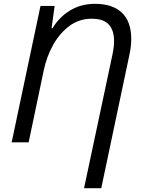

<svg xmlns="http://www.w3.org/2000/svg" viewBox="-20 -745 740 1005"><path d="M420 240 569 -461Q573 -480 575 -497.5Q577 -515 577 -531Q577 -586 549.5 -616.5Q522 -647 459 -647Q395 -647 344 -609.5Q293 -572 258.5 -510.5Q224 -449 209 -377L130 0H41L192 -714H266L250 -597H255Q289 -655 346.5 -690Q404 -725 477 -725Q569 -725 618 -678.5Q667 -632 667 -540Q667 -505 658 -461L510 240Z"/></svg>

Font: Noto IKEA Latin
Style: Italic
Weight: 400
Italic angle: -12°
Designer: Monotype Design Team
Foundry: Monotype Imaging Inc.
Version: Version 1.0